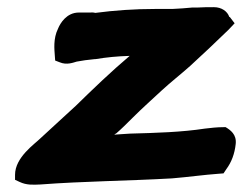

<svg xmlns="http://www.w3.org/2000/svg" viewBox="-20 -490 696 536"><path d="M22 -2V12L35 18C54 27 72 26 93 25C211 16 337 15 460 8C508 4 549 -2 591 -5L604 -6L612 -18C626 -37 635 -60 638 -88C641 -115 623 -127 610 -135H604C586 -135 569 -133 552 -131C487 -121 416 -119 343 -117L312 -115C307 -115 303 -114 299 -114C300 -115 303 -117 305 -118C320 -131 336 -147 351 -162C376 -187 404 -212 432 -238C457 -261 484 -282 511 -306C549 -341 582 -372 618 -407L635 -425L622 -442C621 -443 621 -442 620 -443C615 -458 599 -470 577 -470C562 -470 547 -470 532 -469H517C498 -467 480 -466 461 -465H413C355 -465 299 -461 246 -454C244 -454 242 -456 231 -455H200C166 -455 148 -425 142 -410C128 -382 132 -351 133 -335L134 -321L147 -316C166 -308 184 -315 194 -318C209 -321 225 -323 245 -325H247C277 -330 308 -333 342 -334C290 -290 240 -242 192 -195C159 -164 127 -136 93 -104C77 -88 22 -51 22 -2Z"/></svg>

Font: Hussar Pisanka
Style: BlkKur
Weight: 700
Designer: Robert Jablonski
Foundry: Cannot Into Space Fonts
Version: Version 1.070